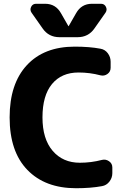

<svg xmlns="http://www.w3.org/2000/svg" viewBox="-20 -987 686 1017"><path d="M383 10Q219 10 125 -87Q31 -184 31 -365Q31 -543 122 -641.5Q213 -740 376 -740Q454 -740 512 -729Q536 -725 551 -705Q566 -685 566 -660V-628Q566 -607 549 -595Q532 -583 512 -588Q456 -603 396 -603Q306 -603 255.5 -542Q205 -481 205 -365Q205 -251 259 -188Q313 -125 403 -125Q463 -125 520 -140Q540 -145 557.5 -133Q575 -121 575 -100V-70Q575 -45 559.5 -25Q544 -5 520 -1Q461 10 383 10ZM515 -967Q533 -967 541 -951Q549 -935 539 -920L480 -836Q448 -790 391 -790H295Q238 -790 206 -836L147 -920Q137 -935 145 -951Q153 -967 171 -967H219Q275 -967 303 -917L342 -849Q342 -848 343 -848Q344 -848 344 -849L383 -917Q411 -967 467 -967Z"/></svg>

Font: Rounded Mplus 1c ExtraBold
Style: Regular
Weight: 800
Version: Version 1.059.20150529